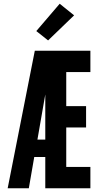

<svg xmlns="http://www.w3.org/2000/svg" viewBox="-20 -1006 540 1026"><path d="M21 0 166 -735H463V-621H334V-439H440V-325H334V-114H463V0H222V-167H163L134 0ZM180 -260H222V-501L221 -496Q221 -494 220.5 -492.5Q220 -491 220 -490ZM237 -790 174 -840 299 -986 376 -924Z"/></svg>

Font: Iosevka SS18 Heavy
Style: Regular
Weight: 900
Monospace: yes
Designer: Belleve Invis
Foundry: Belleve Invis
Version: Version 25.1.1; ttfautohint (v1.8.4)